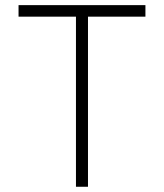

<svg xmlns="http://www.w3.org/2000/svg" viewBox="-20 -713 626 733"><path d="M270 0V-649.4H50.8V-693.4H535.2V-649.4H315.9V0Z"/></svg>

Font: Cascadia Mono ExtraLight
Style: Regular
Weight: 200
Monospace: yes
Designer: Aaron Bell
Foundry: Saja Typeworks
Version: Version 2404.023; ttfautohint (v1.8.4)